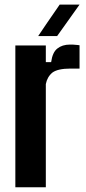

<svg xmlns="http://www.w3.org/2000/svg" viewBox="-20 -792 365 812"><path d="M44.9 0H173.8V-436.5C177.7 -457 187.5 -473.6 202.1 -485.4C216.8 -496.1 242.2 -502 278.3 -502H316.4V-600.6C312.5 -601.6 306.6 -601.6 298.8 -602.5C292 -603.5 284.2 -603.5 276.4 -603.5C253.9 -603.5 236.3 -597.7 222.7 -586.9C209 -576.2 200.2 -557.6 196.3 -529.3H173.8V-599.6H44.9V0ZM141.6 -639.6H221.7C269.5 -706.1 300.8 -750 316.4 -772.5H232.4C186.5 -706.1 156.2 -662.1 141.6 -639.6Z"/></svg>

Font: Yellow Ladder Regular
Style: Regular
Weight: 400
Designer: Zima Creative
Version: Version 2.002